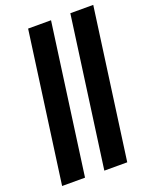

<svg xmlns="http://www.w3.org/2000/svg" viewBox="-153 -915 796 1000"><g transform="rotate(-20 245.0 -415.5)"><path d="M14.5 0 128.5 -831H255.5L141.5 0ZM248.5 0 362.5 -831H489.5L375.5 0Z"/></g></svg>

Font: Merriweather 48pt SemiBold
Style: Italic
Weight: 600
Italic angle: -7.8°
Designer: Eben Sorkin
Foundry: Eben Sorkin
Version: Version 2.101